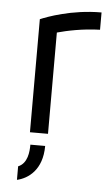

<svg xmlns="http://www.w3.org/2000/svg" viewBox="-51 -534 445 763"><g transform="rotate(5 171.5 -153.0)"><path d="M146 49H87C87 78 83 124 46 139V193C90 183 146 145 146 49ZM323 -430V-499C203 -499 107 -462 81 -451V0H153V-404C193 -415 254 -428 323 -430Z"/></g></svg>

Font: Maven Pro
Style: Regular
Weight: 400
Designer: Joe Prince
Foundry: Joe Prince
Version: Version 1.003